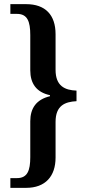

<svg xmlns="http://www.w3.org/2000/svg" viewBox="-20 -780 419 926"><path d="M30 126H106C199 126 248 70 248 -20V-192C248 -271 293 -289 349 -292V-343C293 -345 248 -365 248 -443V-615C248 -708 199 -760 106 -760H30V-713H62C112 -713 126 -677 126 -611V-441C126 -378 155 -335 221 -321V-316C155 -300 126 -258 126 -195V-22C126 43 112 79 62 79H30Z"/></svg>

Font: Noto Serif Ethiopic Condensed SemiBold
Style: Regular
Weight: 600
Width: 3
Designer: Monotype Design Team
Foundry: Monotype Imaging Inc.
Version: Version 2.102